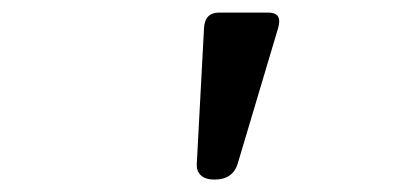

<svg xmlns="http://www.w3.org/2000/svg" viewBox="-20 -640 640 311"><path d="M335 -619.6Q312 -619.6 310.5 -595.2L298.8 -375.5Q297.9 -362.8 305.4 -356Q313 -349.1 327.1 -349.1Q357.4 -349.1 365.2 -375.5L430.7 -595.2Q437.5 -619.6 415 -619.6Z"/></svg>

Font: Courier Prime Code
Style: Italic
Weight: 400
Italic angle: -10°
Designer: Alan Dague-Greene
Foundry: Quote-Unquote Apps
Version: Version 3.18